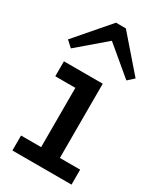

<svg xmlns="http://www.w3.org/2000/svg" viewBox="-194 -811 738 878"><g transform="rotate(30 175.0 -371.5)"><path d="M135 -22V-471H234V-22ZM29 0V-79H341V0ZM29 -392V-471H211V-392ZM27 -538 -5 -567 147 -743H199L352 -567L320 -538L172 -662Z"/></g></svg>

Font: BioRhyme ExtraBold
Style: Regular
Weight: 400
Version: Version 1.600;gftools[0.9.33]